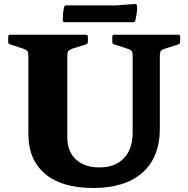

<svg xmlns="http://www.w3.org/2000/svg" viewBox="-20 -926 941 961"><path d="M780 -282Q780 -139 693 -62Q606 15 446 15Q290 15 206 -55.5Q122 -126 122 -256V-752H317V-237Q317 -168 360 -128Q403 -88 478 -88Q556 -88 600 -134Q644 -180 644 -262V-752H780ZM21 -742Q21 -752 31 -752H410Q420 -752 420 -742V-717Q420 -708 411 -704L341 -682Q328 -677 322.5 -671Q317 -665 317 -645V-548H122V-648Q122 -663 117.5 -670Q113 -677 94 -683L30 -704Q21 -707 21 -717ZM542 -742Q542 -752 552 -752H872Q882 -752 882 -742V-717Q882 -708 873 -704L804 -682Q790 -677 785 -671Q780 -665 780 -645V-548H644V-648Q644 -663 639.5 -670Q635 -677 616 -683L551 -704Q542 -707 542 -717ZM301 -890Q302 -899 312 -899H561L655 -906Q664 -907 666 -897Q667 -879 664.5 -861Q662 -843 658 -825Q656 -815 646 -815H304Q294 -815 294 -825Q294 -841 295.5 -857.5Q297 -874 301 -890Z"/></svg>

Font: Hahmlet ExtraBold
Style: Regular
Weight: 800
Designer: Minjoo Ham & Mark Frömberg
Foundry: hypertype
Version: Version 1.002